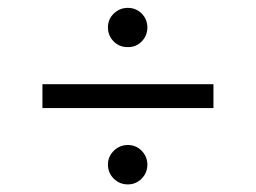

<svg xmlns="http://www.w3.org/2000/svg" viewBox="-20 -532 660 495"><path d="M530.3 -314.9V-253.4H89.4V-314.9ZM309.6 -56.6Q288.1 -56.6 273.2 -71.5Q258.3 -86.4 258.3 -107.9Q258.3 -128.4 273.4 -143.3Q288.6 -158.2 309.6 -158.2Q330.6 -158.2 345.2 -143.3Q359.9 -128.4 359.9 -107.4Q359.9 -86.4 345.2 -71.5Q330.6 -56.6 309.6 -56.6ZM309.6 -410.6Q288.1 -410.2 273.2 -425Q258.3 -439.9 258.3 -461.4Q258.3 -482.4 273.4 -497.1Q288.6 -511.7 309.6 -511.7Q330.6 -511.7 345.2 -497.1Q359.9 -482.4 359.9 -461.4Q359.9 -439.9 345.2 -425Q330.6 -410.2 309.6 -410.6Z"/></svg>

Font: Inter 28pt Light
Style: Regular
Weight: 300
Designer: Rasmus Andersson
Foundry: rsms
Version: Version 4.001;git-66647c0bb